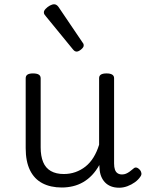

<svg xmlns="http://www.w3.org/2000/svg" viewBox="-20 -858 685 897"><path d="M269 18Q216 18 178 -2Q140 -22 120 -63Q100 -104 100 -166V-492Q100 -504 108.5 -509.5Q117 -515 134 -515Q152 -515 161 -509.5Q170 -504 170 -492V-169Q170 -129 181.5 -101Q193 -73 217.5 -59Q242 -45 278 -45Q307 -45 332.5 -54Q358 -63 379.5 -80Q401 -97 417 -123Q433 -149 443 -182V-493Q443 -504 451.5 -509.5Q460 -515 478 -515Q495 -515 504 -509.5Q513 -504 513 -493V-94Q513 -77 517 -65.5Q521 -54 529.5 -48.5Q538 -43 550 -43Q560 -43 568.5 -46.5Q577 -50 586 -56.5Q595 -63 603 -70Q610 -77 618 -75Q626 -73 634 -64Q639 -58 640.5 -49.5Q642 -41 636 -33Q626 -18 610 -6.5Q594 5 575 12Q556 19 537 19Q515 19 498.5 12.5Q482 6 470.5 -6Q459 -18 452.5 -34.5Q446 -51 445 -72L444 -87Q429 -60 410 -40Q391 -20 368.5 -7Q346 6 320.5 12Q295 18 269 18ZM338 -617Q334 -617 330 -619Q326 -621 321 -627L195 -781Q189 -788 187 -791.5Q185 -795 185 -801Q185 -808 193.5 -817Q202 -826 213 -832Q224 -838 233 -838Q244 -838 253 -826L366 -659Q370 -654 370.5 -651Q371 -648 371 -645Q371 -637 359 -627Q347 -617 338 -617Z"/></svg>

Font: Playwrite BR Light
Style: Regular
Weight: 300
Version: Version 1.003